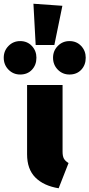

<svg xmlns="http://www.w3.org/2000/svg" viewBox="-121 -989 479 1028"><path d="M214 -177Q214 -153 221 -140Q228 -127 246 -116L193 19Q113 6 68.5 -38.5Q24 -83 24 -163V-534H214ZM58 -969 213 -958 170 -748H70ZM74 -680Q74 -641 50 -615.5Q26 -590 -13 -590Q-50 -590 -75.5 -616Q-101 -642 -101 -680Q-101 -717 -75.5 -743Q-50 -769 -13 -769Q25 -769 49.5 -743Q74 -717 74 -680ZM338 -680Q338 -641 314 -615.5Q290 -590 251 -590Q214 -590 188.5 -616Q163 -642 163 -680Q163 -717 188.5 -743Q214 -769 251 -769Q289 -769 313.5 -743Q338 -717 338 -680Z"/></svg>

Font: Fira Sans Extra Condensed Black
Style: Regular
Weight: 900
Width: 1
Designer: Carrois Corporate & Edenspiekermann AG
Foundry: Carrois Corporate GbR & Edenspiekermann AG
Version: Version 4.203